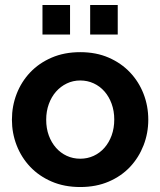

<svg xmlns="http://www.w3.org/2000/svg" viewBox="-20 -743 646 773"><path d="M151 -604V-723H262V-604ZM343 -604V-723H454V-604ZM303 10Q239 10 188 -12Q137 -34 101.5 -71.5Q66 -109 47 -158Q28 -207 28 -261Q28 -316 47 -365Q66 -414 101.5 -451.5Q137 -489 188 -511Q239 -533 303 -533Q367 -533 417.5 -511Q468 -489 503.5 -451.5Q539 -414 558 -365Q577 -316 577 -261Q577 -207 558 -158Q539 -109 504 -71.5Q469 -34 418 -12Q367 10 303 10ZM166 -261Q166 -226 176.5 -197.5Q187 -169 205.5 -148Q224 -127 249 -115.5Q274 -104 303 -104Q332 -104 357 -115.5Q382 -127 400.5 -148Q419 -169 429.5 -198Q440 -227 440 -262Q440 -296 429.5 -325Q419 -354 400.5 -375Q382 -396 357 -407.5Q332 -419 303 -419Q274 -419 249 -407Q224 -395 205.5 -374Q187 -353 176.5 -324Q166 -295 166 -261Z"/></svg>

Font: Oxford Sans
Style: Bold
Weight: 700
Designer: Matt McInerney, Pablo Impallari, Rodrigo Fuenzalida
Foundry: Matt McInerney, Pablo Impallari, Rodrigo Fuenzalida
Version: Version 3.000g; ttfautohint (v1.5) -l 8 -r 28 -G 28 -x 14 -D